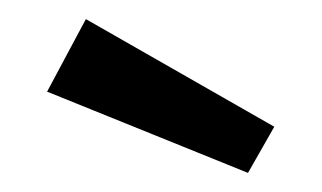

<svg xmlns="http://www.w3.org/2000/svg" viewBox="-20 -821 340 203"><path d="M70.8 -800.8 270 -687 242.2 -638.2 29.8 -724.1Z"/></svg>

Font: FiraGO
Style: Regular
Weight: 400
Designer: bBox Type
Foundry: bBox Type GmbH
Version: Version 1.001;PS 001.001;hotconv 1.0.88;makeotf.lib2.5.64775